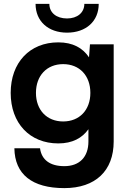

<svg xmlns="http://www.w3.org/2000/svg" viewBox="-20 -728 655 988"><path d="M280 10C353 10 403 -18 435 -63V0C435 80 389 127 311 127C238 127 194 95 186 35H54C56 169 145 240 311 240C471 240 565 151 565 0V-500H443L438 -433C406 -481 355 -510 280 -510C133 -510 35 -406 35 -250C35 -94 133 10 280 10ZM305 -103C221 -103 165 -162 165 -250C165 -339 221 -398 305 -398C389 -398 445 -339 445 -250C445 -162 389 -103 305 -103ZM488 -708H414C414 -663 378 -633 325 -633C270 -633 234 -663 234 -708H163C163 -619 228 -560 325 -560C423 -560 488 -619 488 -708Z"/></svg>

Font: Goli SemiBold
Style: Regular
Weight: 600
Designer: jaikishan Patel
Foundry: MagicType
Version: Version 1.000;Glyphs 3.2 (3242)